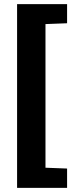

<svg xmlns="http://www.w3.org/2000/svg" viewBox="-20 -763 386 933"><path d="M63 150V-743H306V-650L201 -646V52L306 56V150Z"/></svg>

Font: Saira Semi Condensed
Style: Bold
Weight: 700
Width: 4
Designer: Hector Gatti with collaboration of the Omnibus-Type team
Foundry: Omnibus-Type
Version: Version 1.001; ttfautohint (v1.8)